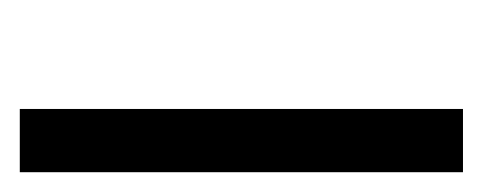

<svg xmlns="http://www.w3.org/2000/svg" viewBox="-22 -113 488 194"><path d="M445.8 61H-2V-2.9H445.8ZM95.7 -92.8Z"/></svg>

Font: Noto Sans Telugu UI
Style: Regular
Weight: 400
Designer: Monotype Design Team
Foundry: Monotype Imaging Inc.
Version: Version 1.05